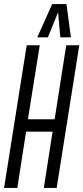

<svg xmlns="http://www.w3.org/2000/svg" viewBox="-28 -922 409 942"><path d="M-8 0 103 -700H167L109 -337H240L297 -700H361L250 0H187L230 -276H100L57 0ZM155 -739 228 -902H298L320 -739H268L257 -862L207 -739Z"/></svg>

Font: Georama ExtraCondensed
Style: Italic
Weight: 400
Width: 2
Italic angle: -9°
Designer: Jean-Baptiste Levee
Foundry: Production Type
Version: Version 1.000